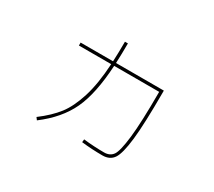

<svg xmlns="http://www.w3.org/2000/svg" viewBox="-124 -865 1249 1123"><g transform="rotate(30 500.0 -304.0)"><path d="M434 -632H454Q454 -560 451 -498H774V-488Q774 -273 762 -167Q750 -61 726 -25.5Q702 10 652 10Q581 10 511 2L513 -18Q583 -10 652 -10Q691 -10 710.5 -37.5Q730 -65 742 -168.5Q754 -272 754 -478H450Q439 -285 387.5 -175Q336 -65 218 24L206 8Q279 -47 321.5 -102Q364 -157 393 -249Q422 -341 430 -478H212V-498H431Q434 -560 434 -632Z"/></g></svg>

Font: Mplus 1p Thin
Style: Regular
Weight: 250
Version: Version 1.061